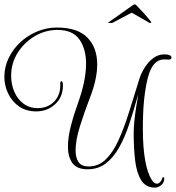

<svg xmlns="http://www.w3.org/2000/svg" viewBox="-79 -756 805 879"><path d="M631 103Q588 103 567 68.5Q546 34 539.5 -23Q533 -80 533 -147Q533 -174 536.5 -206Q540 -238 545 -269.5Q550 -301 554 -325Q534 -253 513.5 -190.5Q493 -128 466.5 -81Q440 -34 405 -7.5Q370 19 322 19Q273 19 252.5 -9.5Q232 -38 232 -84Q232 -127 245.5 -179.5Q259 -232 279 -287Q296 -334 305.5 -379.5Q315 -425 315 -465Q315 -532 284.5 -575.5Q254 -619 184 -619Q128 -619 79.5 -590Q31 -561 1.5 -513.5Q-28 -466 -28 -409Q-28 -370 -13.5 -336Q1 -302 28.5 -281.5Q56 -261 93 -261Q139 -261 168 -290Q197 -319 197 -365V-376Q197 -384 203 -384Q209 -384 209 -365Q209 -311 173 -278.5Q137 -246 87 -246Q41 -246 8.5 -268.5Q-24 -291 -41.5 -327.5Q-59 -364 -59 -404Q-59 -450 -39 -491Q-19 -532 14.5 -563Q48 -594 91.5 -612Q135 -630 181 -630Q276 -630 321 -584Q366 -538 366 -461Q366 -392 331 -304Q307 -242 287 -178Q267 -114 267 -67Q267 -34 280.5 -14Q294 6 326 6Q372 6 405 -26Q438 -58 463.5 -114Q489 -170 512 -243.5Q535 -317 561 -401Q570 -426 586 -450.5Q602 -475 624 -491Q646 -507 673 -507Q706 -507 706 -492Q706 -483 691 -483Q693 -483 686.5 -483.5Q680 -484 673 -484Q618 -484 597 -397Q586 -352 580.5 -297Q575 -242 575 -166Q575 -82 585.5 -22.5Q596 37 616 68Q627 85 640 85Q647 85 654.5 77Q662 69 666 55Q673 55 673 61Q673 80 659 91.5Q645 103 631 103ZM414 -651 530 -733Q535 -736 538 -736Q541 -736 544 -733Q549 -728 560.5 -716Q572 -704 584.5 -690Q597 -676 605.5 -665.5Q614 -655 614 -654Q613 -651 606 -651L524 -698L435 -651Z"/></svg>

Font: Updock
Style: Regular
Weight: 400
Designer: Robert E. Leuschke
Foundry: Robert E. Leuschke
Version: Version 1.010; ttfautohint (v1.8.4.7-5d5b)